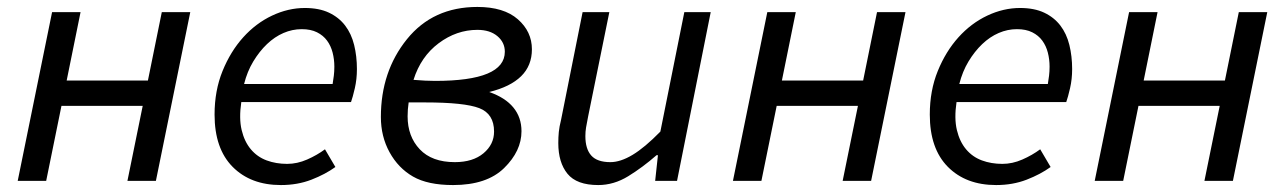

<svg xmlns="http://www.w3.org/2000/svg" viewBox="-20 -521 3703 553"><path d="M31 0 130 -486H212L172 -289H406L446 -486H528L429 0H347L391 -216H157L113 0Z M598 -191Q598 -260 621 -316.5Q644 -373 680.5 -413.5Q717 -454 763.5 -476Q810 -498 858 -498Q899 -498 927.5 -484.5Q956 -471 974 -447.5Q992 -424 1000 -391.5Q1008 -359 1008 -322Q1008 -293 1002 -267Q996 -241 991 -227H675Q668 -180 676 -146.5Q684 -113 702.5 -91Q721 -69 748 -59Q775 -49 807 -49Q836 -49 864.5 -61.5Q893 -74 916 -91L946 -40Q917 -19 877 -3.5Q837 12 789 12Q702 12 650 -40.5Q598 -93 598 -191ZM938 -279Q940 -291 941.5 -303Q943 -315 943 -329Q943 -350 938 -369.5Q933 -389 922 -404Q911 -419 893 -428Q875 -437 849 -437Q822 -437 796.5 -426Q771 -415 749 -394Q727 -373 709.5 -344Q692 -315 683 -279Z M1389 -256Q1435 -240 1458.5 -211.5Q1482 -183 1482 -143Q1482 -86 1432 -37Q1382 12 1285 12Q1212 12 1169.5 -12.5Q1127 -37 1102 -82.5Q1077 -128 1077 -184Q1077 -315 1152 -408Q1227 -501 1355 -501Q1431 -501 1471.5 -465.5Q1512 -430 1512 -379Q1512 -332 1481 -301.5Q1450 -271 1389 -256ZM1171 -291Q1207 -288 1233 -288Q1334 -288 1384 -309Q1434 -330 1434 -372Q1434 -399 1412.5 -417Q1391 -435 1355 -435Q1295 -435 1243.5 -396.5Q1192 -358 1171 -291ZM1157 -226Q1154 -206 1154 -186Q1154 -128 1189 -91Q1224 -54 1290 -54Q1342 -54 1372.5 -79.5Q1403 -105 1403 -142Q1403 -193 1360.5 -209.5Q1318 -226 1204 -226Q1193 -226 1157 -226Z M1930 0H1867L1875 -74H1871Q1831 -39 1789.5 -13.5Q1748 12 1703 12Q1641 12 1614.5 -20.5Q1588 -53 1588 -109Q1588 -126 1589.5 -141Q1591 -156 1596 -176L1658 -486H1735L1674 -186Q1670 -166 1668 -154Q1666 -142 1666 -129Q1666 -92 1683 -73Q1700 -54 1738 -54Q1767 -54 1802 -75Q1837 -96 1882 -142L1951 -486H2027Z M2091 0 2190 -486H2272L2232 -289H2466L2506 -486H2588L2489 0H2407L2451 -216H2217L2173 0Z M2658 -191Q2658 -260 2681 -316.5Q2704 -373 2740.5 -413.5Q2777 -454 2823.5 -476Q2870 -498 2918 -498Q2959 -498 2987.5 -484.5Q3016 -471 3034 -447.5Q3052 -424 3060 -391.5Q3068 -359 3068 -322Q3068 -293 3062 -267Q3056 -241 3051 -227H2735Q2728 -180 2736 -146.5Q2744 -113 2762.5 -91Q2781 -69 2808 -59Q2835 -49 2867 -49Q2896 -49 2924.5 -61.5Q2953 -74 2976 -91L3006 -40Q2977 -19 2937 -3.5Q2897 12 2849 12Q2762 12 2710 -40.5Q2658 -93 2658 -191ZM2998 -279Q3000 -291 3001.5 -303Q3003 -315 3003 -329Q3003 -350 2998 -369.5Q2993 -389 2982 -404Q2971 -419 2953 -428Q2935 -437 2909 -437Q2882 -437 2856.5 -426Q2831 -415 2809 -394Q2787 -373 2769.5 -344Q2752 -315 2743 -279Z M3133 0 3232 -486H3314L3274 -289H3508L3548 -486H3630L3531 0H3449L3493 -216H3259L3215 0Z"/></svg>

Font: mr_Source Sans Pro
Style: Italic
Weight: 400
Italic angle: -11°
Designer: Paul D. Hunt
Foundry: Adobe Systems Incorporated
Version: Version 1.036;July 10, 2024;FontCreator 11.5.0.2430 64-bit